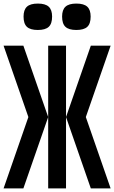

<svg xmlns="http://www.w3.org/2000/svg" viewBox="-20 -1056 640 1076"><path d="M350 -400 489 -800H600L461 -400ZM0 0 139 -400H250L111 0ZM489 0 350 -400H461L600 0ZM250 0V-800H350V0ZM139 -400 0 -800H111L250 -400ZM408 -888Q366 -888 347 -905.5Q328 -923 328 -963Q328 -1001 347 -1018.5Q366 -1036 408 -1036Q450 -1036 469 -1018.5Q488 -1001 488 -963Q488 -923 469 -905.5Q450 -888 408 -888ZM192 -888Q150 -888 131 -905.5Q112 -923 112 -963Q112 -1001 131 -1018.5Q150 -1036 192 -1036Q234 -1036 253 -1018.5Q272 -1001 272 -963Q272 -923 253 -905.5Q234 -888 192 -888Z"/></svg>

Font: Victor Mono Thin
Style: Regular
Weight: 100
Monospace: yes
Designer: Rune Bjørnerås
Version: Version 1.561;gftools[0.9.30]